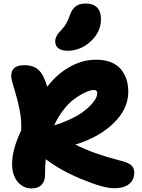

<svg xmlns="http://www.w3.org/2000/svg" viewBox="-20 -1010 796 1078"><path d="M358.9 -725.1Q325.2 -725.1 307.6 -739Q290 -752.9 290 -776.9Q290 -807.1 319.8 -836.9Q339.8 -856.9 351.3 -877Q362.8 -897 374 -929.2Q387.2 -962.9 408 -976.6Q428.7 -990.2 461.9 -990.2Q502.9 -990.2 524.9 -968Q546.9 -945.8 546.9 -902.8Q546.9 -831.1 489.7 -778.1Q432.6 -725.1 358.9 -725.1ZM155.8 47.9Q110.8 47.9 79.3 11Q47.9 -25.9 47.9 -90.8Q47.9 -170.9 99.1 -277.8Q100.1 -309.1 98.1 -336.4Q96.2 -363.8 89.6 -395.5Q83 -427.2 79.3 -442.6Q75.7 -458 63.5 -499.3Q51.3 -540.5 47.9 -553.2Q36.1 -595.7 53.2 -619.9Q70.3 -644 117.2 -644Q168 -644 197 -616.9Q226.1 -589.8 245.1 -522.9Q298.8 -593.3 370.6 -634Q442.4 -674.8 520 -674.8Q566.9 -674.8 602.1 -660.9Q637.2 -647 658.2 -622.1Q679.2 -597.2 689.7 -565.2Q700.2 -533.2 700.2 -494.1Q700.2 -398.9 618.2 -318.8Q536.1 -238.8 402.8 -198.2Q511.7 -144.5 646 -110.8Q696.3 -99.1 715.1 -83.7Q733.9 -68.4 733.9 -42Q733.9 0 704.6 23.4Q675.3 46.9 621.1 46.9Q561 46.9 439.2 -3.7Q317.4 -54.2 236.8 -116.2Q232.9 -80.6 232.9 -29.8Q232.9 7.8 213.4 27.8Q193.8 47.9 155.8 47.9ZM505.9 -504.9Q498 -504.9 482.4 -500.5Q466.8 -496.1 440.9 -482.2Q415 -468.3 388.9 -447.8Q362.8 -427.2 334 -389.9Q305.2 -352.5 284.2 -306.2Q335.4 -321.8 377.9 -342.3Q420.4 -362.8 447 -382.6Q473.6 -402.3 492.2 -422.6Q510.7 -442.9 518.3 -458.3Q525.9 -473.6 525.9 -484.9Q525.9 -495.6 521.2 -500.2Q516.6 -504.9 505.9 -504.9Z"/></svg>

Font: Shantell Sans Bouncy
Style: Regular
Weight: 800
Designer: Stephen Nixon, Anya Danilova, Shantell Martin
Foundry: Arrow Type
Version: Version 1.006;[9816181b4]